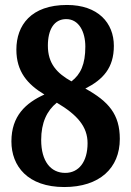

<svg xmlns="http://www.w3.org/2000/svg" viewBox="-20 -744 529 774"><path d="M239 10C381 10 463 -66 463 -184C463 -283 418 -335 324 -387C395 -423 439 -470 439 -559C439 -652 375 -724 250 -724C105 -724 46 -642 46 -544C46 -455 91 -404 159 -363C84 -329 26 -277 26 -174C26 -74 92 10 239 10ZM268 -416C209 -449 173 -488 173 -560C173 -625 198 -667 247 -667C298 -667 324 -616 324 -556C324 -485 305 -444 268 -416ZM243 -47C185 -47 146 -93 146 -180C146 -249 169 -298 209 -330C292 -281 333 -233 333 -167C333 -91 297 -47 243 -47Z"/></svg>

Font: Noto Serif Georgian Condensed Bold
Style: Regular
Weight: 700
Width: 3
Designer: Monotype Design Team, Akaki Razmadze
Foundry: Google LLC
Version: Version 2.003